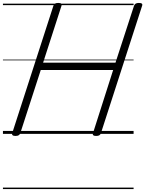

<svg xmlns="http://www.w3.org/2000/svg" viewBox="-20 -910 987 1305"><path d="M85 14Q57 14 63 -5L343 -871Q346 -881 353.5 -885.5Q361 -890 376 -890Q405 -890 398 -871L273 -484H765L891 -871Q895 -881 902.5 -885.5Q910 -890 924 -890Q953 -890 946 -871L666 -5Q663 4 656 9Q649 14 633 14Q605 14 612 -5L749 -434H257L118 -5Q115 4 107.5 9Q100 14 85 14ZM0 365H888V375H0ZM0 -20H888V0H0ZM0 -505H888V-500H0ZM0 -885H888V-875H0Z"/></svg>

Font: Playwrite DK Loopet Guides
Style: Regular
Weight: 400
Designer: Veronika Burian, José Scaglione
Foundry: TypeTogether
Version: Version 1.003